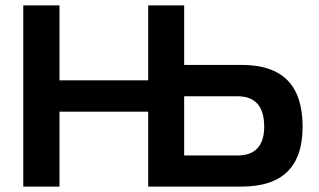

<svg xmlns="http://www.w3.org/2000/svg" viewBox="-20 -690 1180 710"><path d="M66 -670V0H200V-277H528V0H873C1024 0 1099 -73 1099 -221C1099 -376 1024 -450 873 -450H661V-670H528V-393H200V-670ZM661 -115V-334H858C923 -334 957 -298 957 -221C957 -151 923 -115 858 -115Z"/></svg>

Font: LT Wave Alt Bold
Style: Regular
Weight: 700
Designer: Daniel Lyons
Version: Version 2.5 (Glyphs App)